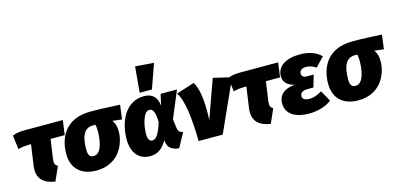

<svg xmlns="http://www.w3.org/2000/svg" viewBox="-74 -1341 3847 1849"><g transform="rotate(-15 1849.0 -416.5)"><path d="M355 -389H496L516 -534H132C80 -534 47 -527 13 -513L31 -374C61 -383 95 -389 153 -389H160L130 -177C113 -53 184 4 294 20L356 -120C327 -136 322 -156 328 -201Z M705 20C932 20 1008 -169 1008 -289C1008 -343 996 -377 974 -403L1068 -392L1087 -534C984 -539 897 -544 794 -544C530 -544 463 -354 463 -211C463 -61 557 20 705 20ZM714 -122C678 -122 660 -144 660 -199C660 -335 696 -410 783 -409H806C811 -397 814 -378 814 -346C814 -280 802 -122 714 -122Z M1322 -853 1299 -596H1421L1507 -839ZM1330 -554C1133 -554 1061 -352 1061 -196C1061 -54 1134 20 1239 20C1312 20 1363 -13 1410 -94L1412 -75C1419 -17 1458 11 1528 19L1606 -124C1577 -127 1559 -140 1554 -177L1542 -265L1654 -534H1491L1466 -423C1458 -503 1417 -554 1330 -554ZM1345 -413C1382 -413 1398 -379 1403 -278C1367 -160 1336 -121 1299 -121C1271 -121 1255 -141 1255 -201C1255 -259 1279 -413 1345 -413Z M1825 -553 1644 -495C1702 -416 1723 -226 1727 0H1967L2197 -510L2016 -553L1878 -169C1889 -378 1863 -495 1825 -553Z M2502 -389H2643L2663 -534H2279C2227 -534 2194 -527 2160 -513L2178 -374C2208 -383 2242 -389 2300 -389H2307L2277 -177C2260 -53 2331 4 2441 20L2503 -120C2474 -136 2469 -156 2475 -201Z M2823 20C2913 20 2997 -5 3050 -49L2990 -157C2939 -129 2904 -116 2867 -116C2817 -116 2795 -134 2795 -160C2795 -192 2817 -212 2870 -212H2928L2963 -332H2893C2858 -332 2844 -351 2844 -372C2844 -404 2870 -422 2907 -422C2945 -422 2976 -411 3008 -389L3094 -479C3039 -534 2962 -554 2884 -554C2745 -554 2653 -498 2653 -397C2653 -338 2692 -300 2763 -284C2660 -278 2597 -227 2597 -142C2597 -33 2693 20 2823 20Z M3316 20C3543 20 3619 -169 3619 -289C3619 -343 3607 -377 3585 -403L3679 -392L3698 -534C3595 -539 3508 -544 3405 -544C3141 -544 3074 -354 3074 -211C3074 -61 3168 20 3316 20ZM3325 -122C3289 -122 3271 -144 3271 -199C3271 -335 3307 -410 3394 -409H3417C3422 -397 3425 -378 3425 -346C3425 -280 3413 -122 3325 -122Z"/></g></svg>

Font: Fira Sans Heavy
Style: Italic
Weight: 900
Italic angle: -8°
Designer: bBox Type GmbH & Carrois Corporate GbR & Edenspiekermann AG
Foundry: bBox Type GmbH & Carrois Corporate GbR & Edenspiekermann AG
Version: Version 4.301;PS 004.301;hotconv 1.0.88;makeotf.lib2.5.64775